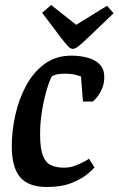

<svg xmlns="http://www.w3.org/2000/svg" viewBox="-20 -735 473 766"><path d="M167 11Q93 11 60 -28.5Q27 -68 27 -151Q27 -212 41 -275.5Q55 -339 84 -393Q113 -447 158 -480Q203 -513 265 -513Q299 -513 329 -505Q359 -497 377.5 -478.5Q396 -460 396 -427Q396 -401 386.5 -380Q377 -359 366 -346Q355 -333 350 -330H311L303 -430Q300 -431 283 -436Q266 -441 238 -441Q222 -441 208.5 -438.5Q195 -436 186 -429Q181 -420 173.5 -399Q166 -378 158.5 -347.5Q151 -317 145.5 -279Q140 -241 140 -198Q140 -143 151 -114.5Q162 -86 183.5 -76Q205 -66 236 -66Q258 -66 279.5 -74Q301 -82 316.5 -90.5Q332 -99 335 -102L357 -67Q351 -59 328 -40Q305 -21 265.5 -5Q226 11 167 11ZM271 -540Q261 -540 250 -552Q239 -564 226 -581L148 -684L184 -715L284 -636L407 -712L433 -682L340 -593Q311 -565 295.5 -552.5Q280 -540 271 -540Z"/></svg>

Font: Faustina SemiBold
Style: Italic
Weight: 600
Italic angle: -8°
Designer: Alfonso Garcia
Foundry: http://www.omnibus-type.com
Version: Version 1.200